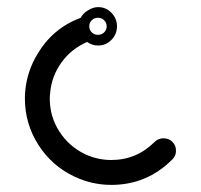

<svg xmlns="http://www.w3.org/2000/svg" viewBox="-20 -520 565 540"><path d="M256 -500Q242 -500 227.5 -491Q213 -482 207 -470Q129 -441 86 -369Q56 -320 51 -264Q50 -253 50 -243Q50 -172 88 -112.5Q126 -53 190 -23Q239 0 293 0Q393 0 464 -71Q475 -81 475 -96Q475 -111 465 -121Q455 -131 440 -131Q425 -131 415 -121Q364 -70 293 -70Q255 -70 220 -86Q174 -108 147 -150Q120 -192 120 -243Q120 -250 121 -258Q125 -306 153 -344.5Q181 -383 225 -402Q239 -392 256 -392Q278 -392 293.5 -408Q309 -424 309 -446Q309 -468 293.5 -484Q278 -500 256 -500ZM238 -463Q245 -470 255.5 -470Q266 -470 273 -463Q280 -456 280 -446Q280 -436 273 -429Q266 -422 255.5 -422Q245 -422 238 -429Q231 -436 231 -446Q231 -456 238 -463Z"/></svg>

Font: Sakbunderan
Style: Regular
Weight: 400
Version: Version 1.00